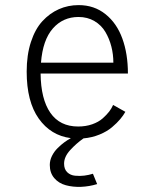

<svg xmlns="http://www.w3.org/2000/svg" viewBox="-20 -532 610 752"><path d="M360.5 189Q329.5 198.5 297.5 199.8Q265.5 201 237.8 193.5Q210 186 192.5 165.5Q175 145 175 114Q175 96 183.5 78.8Q192 61.5 205.8 48Q219.5 34.5 231.8 25.5Q244 16.5 257.5 9Q179 -1 131.8 -67.5Q84.5 -134 84.5 -251.5Q84.5 -316.5 101 -367.2Q117.5 -418 146 -449Q174.5 -480 210.5 -496Q246.5 -512 288 -512Q349 -512 393.2 -476.5Q437.5 -441 459.2 -381Q481 -321 481 -244H139Q140 -144 177.2 -90.2Q214.5 -36.5 286 -36.5Q316 -36.5 341 -45.2Q366 -54 382 -68.2Q398 -82.5 407.8 -95.2Q417.5 -108 423 -121L471 -94Q463.5 -80.5 451 -65.5Q438.5 -50.5 418.8 -33.8Q399 -17 369.8 -5Q340.5 7 307 10Q278.5 30 254.8 56Q231 82 231 109Q231 130.5 243.2 142.5Q255.5 154.5 274.2 156.2Q293 158 310.5 155.8Q328 153.5 344 148.5ZM287.5 -465.5Q226.5 -465.5 187 -420.5Q147.5 -375.5 140.5 -286.5H424Q424 -319 416.2 -349.5Q408.5 -380 392.8 -406.8Q377 -433.5 349.8 -449.5Q322.5 -465.5 287.5 -465.5Z"/></svg>

Font: League Mono Narrow UltraLight
Style: Regular
Weight: 200
Width: 3
Designer: Tyler Finck
Foundry: The League of Moveable Type / Tyler Finck
Version: Version 2.210